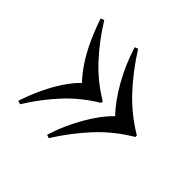

<svg xmlns="http://www.w3.org/2000/svg" viewBox="-141 -672 829 829"><g transform="rotate(45 273.0 -258.0)"><path d="M258 -531Q311 -447 373.5 -379.5Q436 -312 519 -262V-253Q436 -204 373.5 -136.5Q311 -69 258 15L243 10Q256 -33 273 -71Q290 -109 310 -143.5Q330 -178 351 -206Q372 -234 394 -255Q372 -277 351 -306Q330 -335 310 -370Q290 -405 273 -444Q256 -483 243 -525ZM67 -515Q116 -436 175 -372Q234 -308 311 -262V-253Q234 -207 175 -143.5Q116 -80 67 -1L51 -6Q69 -60 91 -106.5Q113 -153 138.5 -191Q164 -229 191 -255Q164 -283 138.5 -321.5Q113 -360 91 -408Q69 -456 51 -509Z"/></g></svg>

Font: Playfair Display SemiBold
Style: Regular
Weight: 600
Designer: Claus Eggers Sørensen
Foundry: Claus Eggers Sørensen
Version: Version 1.203